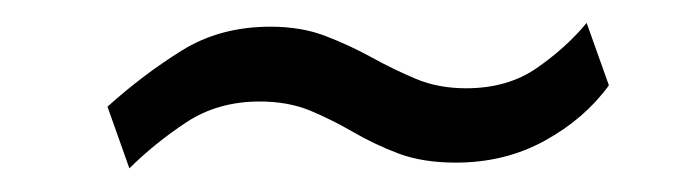

<svg xmlns="http://www.w3.org/2000/svg" viewBox="-20 -446 586 164"><path d="M90.5 -302.2 71.8 -354.9Q102.8 -382.7 135.4 -402.9Q168 -423.2 211 -423.2Q237.7 -423.2 258.4 -415.1Q279.1 -407.1 297.6 -396.9Q316.1 -386.7 335.3 -378.6Q354.4 -370.6 378.1 -370.6Q413.6 -370.6 438.5 -387.9Q463.5 -405.2 481.1 -426.4L500.1 -373.1Q479.3 -344.5 445.3 -325.8Q411.3 -307.1 369.3 -307.1Q341.1 -307.1 320.3 -314.9Q299.6 -322.8 281.7 -333.2Q263.8 -343.6 245 -351.5Q226.1 -359.3 201.8 -359.3Q166.1 -359.3 139.1 -341.5Q112.1 -323.6 90.5 -302.2Z"/></svg>

Font: Public Sans Thin
Style: Italic
Weight: 100
Italic angle: -8°
Designer: The Public Sans project authors (U.S. Web Design System). Libre Franklin designed by Pablo Impallari and Rodrigo Fuenzal
Version: Version 2.000